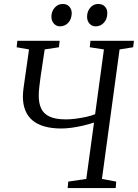

<svg xmlns="http://www.w3.org/2000/svg" viewBox="-20 -949 696 969"><path d="M321.5 0 324.5 -32.5 415.5 -46 454.5 -330.5Q429 -322 399.2 -315Q369.5 -308 340.8 -304.2Q312 -300.5 289.5 -300.5Q241.5 -300.5 205 -310.8Q168.5 -321 144.2 -341.2Q120 -361.5 107.8 -391.8Q95.5 -422 95.5 -462Q95.5 -472.5 96.5 -483.5Q97.5 -494.5 99 -506L126.5 -699.5L64 -710.5L67.5 -743H281L277.5 -710.5L205.5 -699.5L185 -563Q181.5 -536 178.5 -511.5Q175.5 -487 175.5 -465.5Q175.5 -428 187.8 -401.5Q200 -375 229.8 -360.8Q259.5 -346.5 312.5 -346.5Q335 -346.5 362.2 -350Q389.5 -353.5 415.5 -359.2Q441.5 -365 460 -372.5L504.5 -699.5L433 -710.5L436.5 -743H656L652 -710.5L583.5 -699.5L494.5 -46L566.5 -32.5L564 0ZM282.5 -816Q264.5 -816 251.8 -830Q239 -844 239.5 -866.5Q240 -892.5 256.5 -910.8Q273 -929 296.5 -929Q318 -929 330 -915.5Q342 -902 342 -882.5Q341.5 -853 324.8 -834.5Q308 -816 282.5 -816ZM462.5 -816Q444 -816 431.5 -830Q419 -844 419.5 -866.5Q420 -892.5 436 -910.8Q452 -929 476 -929Q497.5 -929 509.8 -915.5Q522 -902 521.5 -882.5Q521.5 -853 504.5 -834.5Q487.5 -816 462.5 -816Z"/></svg>

Font: Merriweather 60pt Light
Style: Italic
Weight: 300
Italic angle: -7.8°
Version: Version 2.101